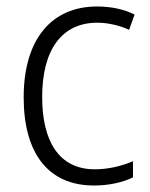

<svg xmlns="http://www.w3.org/2000/svg" viewBox="-20 -562 462 592"><path d="M270 10C317 10 359 0 390 -15V-65C355 -50 315 -40 272 -40C161 -40 110 -128 110 -263C110 -409 171 -492 280 -492C312 -492 348 -484 378 -470L395 -517C364 -533 324 -542 279 -542C140 -542 53 -442 53 -262C53 -89 129 10 270 10Z"/></svg>

Font: Noto Sans Ethiopic SemiCondensed Light
Style: Regular
Weight: 300
Width: 4
Designer: Monotype Design Team
Foundry: Monotype Imaging Inc.
Version: Version 2.102